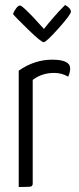

<svg xmlns="http://www.w3.org/2000/svg" viewBox="-20 -749 315 769"><path d="M32 -693Q36 -704 44.5 -715.5Q53 -727 60 -727Q66 -727 90 -703.5Q114 -680 135 -656L156 -633Q174 -656 195 -680Q216 -704 228 -716L241 -729Q264 -716 264 -702Q264 -691 214.5 -635.5Q165 -580 155 -580Q145 -580 93.5 -630Q42 -680 32 -693ZM55 -466Q118 -510 189 -510Q261 -510 261 -475Q261 -458 253 -442Q227 -457 197 -457Q148 -457 111 -429V-14Q111 -4 103.5 -2Q96 0 55 0Z"/></svg>

Font: Yanone Kaffeesatz Light
Style: Regular
Weight: 300
Designer: Yanone (Cyrillic: Daniel Pouzeot)
Foundry: Yanone
Version: Version 1.003;PS 001.003;hotconv 1.0.88;makeotf.lib2.5.64775